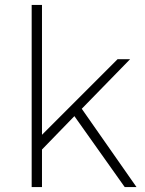

<svg xmlns="http://www.w3.org/2000/svg" viewBox="-20 -762 591 782"><path d="M488 0 283 -289 151 -153V0H109V-742H151V-213L459 -521H510L313 -319L536 0Z"/></svg>

Font: Montserrat Ultra Light
Style: Regular
Weight: 200
Designer: Julieta Ulanovsky
Foundry: Julieta Ulanovsky
Version: Version 3.100;PS 003.100;hotconv 1.0.88;makeotf.lib2.5.64775